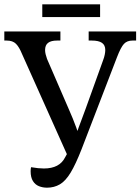

<svg xmlns="http://www.w3.org/2000/svg" viewBox="-21 -860 651 890"><path d="M197 10Q177 10 159.5 3Q142 -4 131.5 -21Q121 -38 121 -66Q121 -71 121.5 -76.5Q122 -82 123 -85Q140 -82 155 -80.5Q170 -79 182 -79Q219 -79 243.5 -92Q268 -105 281 -131L309 -182L295 -132L81 -610Q68 -642 53 -657Q38 -672 10 -672H-1V-714H259V-672H243Q216 -672 202 -661.5Q188 -651 188 -628Q188 -619 190.5 -608.5Q193 -598 197 -587L297 -356Q308 -331 316 -311.5Q324 -292 332 -270Q340 -248 351 -216H325Q336 -248 344 -270Q352 -292 359.5 -311.5Q367 -331 376 -356L457 -581Q462 -594 464.5 -606.5Q467 -619 467 -628Q467 -651 451.5 -661.5Q436 -672 405 -672H390V-714H610V-672H593Q568 -672 553.5 -656.5Q539 -641 521 -594L357 -168Q330 -99 306.5 -60Q283 -21 256.5 -5.5Q230 10 197 10ZM175 -781V-840H443V-781Z"/></svg>

Font: Noto Serif SemiCondensed
Style: Regular
Weight: 400
Width: 4
Designer: Monotype Design Team
Foundry: Monotype Imaging Inc.
Version: Version 2.013